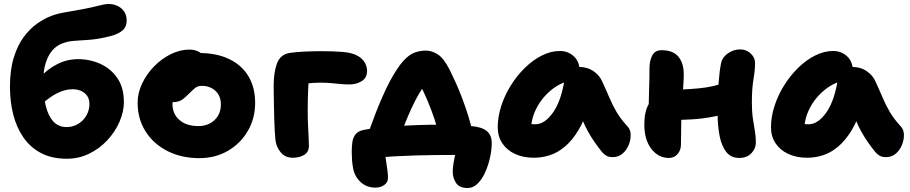

<svg xmlns="http://www.w3.org/2000/svg" viewBox="-20 -782 4570 964"><path d="M316 15Q240 15 186 -13.5Q132 -42 97.5 -92Q63 -142 46.5 -207Q30 -272 30 -346Q30 -431 49 -492.5Q68 -554 99 -596Q130 -638 166.5 -663.5Q203 -689 237 -702Q268 -714 311.5 -721Q355 -728 396 -736Q443 -745 475 -753.5Q507 -762 527 -762Q548 -762 568.5 -753Q589 -744 602.5 -725.5Q616 -707 616 -678Q616 -647 595 -629Q574 -611 536 -601Q477 -586 433 -582.5Q389 -579 354 -577Q319 -575 288 -562Q263 -552 242.5 -528.5Q222 -505 209.5 -466Q197 -427 197 -372Q197 -305 209 -253.5Q221 -202 247 -173Q273 -144 314 -144Q339 -144 360 -153.5Q381 -163 396.5 -179Q412 -195 420.5 -216Q429 -237 429 -260Q429 -285 417 -301.5Q405 -318 386 -326Q367 -334 346 -334Q306 -334 267 -314Q228 -294 196 -264L129 -307Q145 -353 181 -393.5Q217 -434 266.5 -459.5Q316 -485 372 -485Q432 -485 484.5 -461Q537 -437 569.5 -389.5Q602 -342 602 -270Q602 -221 580 -170.5Q558 -120 519 -78Q480 -36 428 -10.5Q376 15 316 15Z M981 12Q891 12 821 -23.5Q751 -59 711 -122Q671 -185 671 -266Q671 -315 693.5 -362.5Q716 -410 753.5 -448.5Q791 -487 837.5 -510Q884 -533 931 -533Q951 -533 968.5 -526.5Q986 -520 997 -506.5Q1008 -493 1008 -470Q1008 -430 991 -399Q974 -368 923 -352Q904 -346 886.5 -332Q869 -318 857.5 -298.5Q846 -279 846 -259Q846 -210 881 -179.5Q916 -149 976 -149Q1025 -149 1057 -179Q1089 -209 1089 -258Q1089 -300 1062 -325.5Q1035 -351 993 -351Q972 -351 958 -339Q944 -327 924 -307Q910 -293 898.5 -284.5Q887 -276 875 -272.5Q863 -269 847 -269Q828 -269 812.5 -284.5Q797 -300 797 -345Q797 -376 813 -406.5Q829 -437 855 -461.5Q881 -486 913 -501Q945 -516 977 -516Q1067 -516 1130.5 -485.5Q1194 -455 1227.5 -399Q1261 -343 1261 -266Q1261 -187 1224 -124Q1187 -61 1124 -24.5Q1061 12 981 12Z M1450 10Q1412 10 1389.5 -17Q1367 -44 1363 -79Q1361 -97 1359.5 -124Q1358 -151 1357 -183Q1356 -215 1355.5 -246.5Q1355 -278 1354.5 -305.5Q1354 -333 1354 -352Q1354 -418 1370.5 -463Q1387 -508 1433 -516Q1465 -521 1508 -523Q1551 -525 1597 -525Q1647 -525 1697.5 -521.5Q1748 -518 1777 -501Q1801 -487 1812 -467Q1823 -447 1823 -426Q1823 -391 1796 -374.5Q1769 -358 1735 -358Q1714 -358 1691.5 -360Q1669 -362 1644 -364.5Q1619 -367 1589 -367Q1549 -367 1517 -361.5Q1485 -356 1449 -348L1533 -415Q1529 -377 1527 -328.5Q1525 -280 1525 -226Q1525 -188 1526.5 -154.5Q1528 -121 1529.5 -94Q1531 -67 1531 -50Q1531 -19 1507.5 -4.5Q1484 10 1450 10Z M1828 -110Q1831 -118 1841 -146.5Q1851 -175 1866.5 -215Q1882 -255 1900.5 -297Q1919 -339 1938 -375Q1975 -443 2004.5 -475.5Q2034 -508 2061.5 -518Q2089 -528 2119 -528Q2148 -528 2178 -509Q2208 -490 2238 -431Q2252 -403 2268.5 -366.5Q2285 -330 2301 -287.5Q2317 -245 2331 -200.5Q2345 -156 2354 -113L2188 -87Q2178 -135 2161.5 -184Q2145 -233 2126.5 -276.5Q2108 -320 2091.5 -352Q2075 -384 2065 -398L2147 -385Q2119 -366 2096 -331Q2073 -296 2045 -236Q2027 -197 2012.5 -160Q1998 -123 1987.5 -94.5Q1977 -66 1972 -52ZM2328 162Q2287 162 2270 137Q2253 112 2253 78Q2253 60 2257.5 35.5Q2262 11 2266.5 -13Q2271 -37 2271 -55L2378 -2Q2363 -2 2334 -3Q2305 -4 2255 -4Q2213 -4 2164 -3.5Q2115 -3 2065 -1.5Q2015 0 1969 2.5Q1923 5 1886.5 8.5Q1850 12 1827 17L1908 -55Q1908 -45 1911 -23.5Q1914 -2 1918 23Q1922 48 1925 71.5Q1928 95 1928 110Q1928 134 1909 147Q1890 160 1865 160Q1821 160 1791 132.5Q1761 105 1753 64Q1749 43 1747.5 22Q1746 1 1746 -20Q1746 -44 1749 -67Q1752 -90 1764 -106.5Q1776 -123 1803 -129Q1830 -135 1873 -140Q1916 -145 1968.5 -148.5Q2021 -152 2077 -154Q2133 -156 2185 -156Q2202 -156 2228 -155.5Q2254 -155 2284.5 -153.5Q2315 -152 2345 -149Q2398 -145 2423.5 -124.5Q2449 -104 2449 -63Q2449 -31 2440.5 8Q2432 47 2416.5 82Q2401 117 2378.5 139.5Q2356 162 2328 162Z M2661 10Q2607 10 2566 -9Q2525 -28 2502 -62.5Q2479 -97 2479 -143Q2479 -195 2496.5 -249.5Q2514 -304 2545 -353.5Q2576 -403 2616 -442Q2656 -481 2701 -503.5Q2746 -526 2791 -526Q2833 -526 2862 -498.5Q2891 -471 2891 -420Q2891 -403 2881.5 -393.5Q2872 -384 2859 -381Q2797 -370 2749 -331Q2701 -292 2673.5 -238.5Q2646 -185 2646 -127Q2646 -113 2648 -101.5Q2650 -90 2655 -73L2581 -187Q2606 -170 2625 -164Q2644 -158 2668 -158Q2715 -158 2757 -217.5Q2799 -277 2816 -392Q2820 -418 2840.5 -432Q2861 -446 2886 -446Q2929 -446 2960 -424.5Q2991 -403 3004 -372Q3024 -329 3039.5 -292Q3055 -255 3075.5 -220Q3096 -185 3131 -147Q3146 -131 3146.5 -105.5Q3147 -80 3136.5 -54Q3126 -28 3105.5 -10.5Q3085 7 3056 7Q3037 7 3025 0Q3013 -7 3005 -16Q2983 -43 2966 -67.5Q2949 -92 2934 -118.5Q2919 -145 2905.5 -177Q2892 -209 2877 -249L2937 -255Q2915 -179 2884 -128Q2853 -77 2817 -46.5Q2781 -16 2741.5 -3Q2702 10 2661 10Z M3339 11Q3285 11 3250 -35Q3215 -81 3215 -157Q3215 -222 3237.5 -260Q3260 -298 3280 -313Q3291 -322 3304.5 -326.5Q3318 -331 3332 -331Q3405 -331 3484 -338Q3563 -345 3627 -370L3679 -233Q3629 -210 3570.5 -198Q3512 -186 3451 -182.5Q3390 -179 3332 -179L3237 -212Q3237 -271 3239 -330Q3241 -389 3241 -441Q3241 -476 3254.5 -503Q3268 -530 3302 -530Q3359 -530 3386 -497.5Q3413 -465 3413 -409Q3413 -385 3411 -356Q3409 -327 3407 -297Q3405 -267 3403 -240.5Q3401 -214 3401 -196Q3401 -168 3400 -137Q3399 -106 3399 -57Q3399 -28 3382 -8.5Q3365 11 3339 11ZM3692 11Q3650 11 3626.5 -19Q3603 -49 3593 -99.5Q3583 -150 3583 -211Q3583 -307 3588 -368Q3593 -429 3600 -463Q3606 -494 3634.5 -514Q3663 -534 3697 -534Q3727 -534 3749 -513.5Q3771 -493 3771 -466Q3771 -430 3763 -383.5Q3755 -337 3755 -268Q3755 -222 3760 -187.5Q3765 -153 3770 -125Q3775 -97 3775 -67Q3775 -36 3752.5 -12.5Q3730 11 3692 11Z M4033 10Q3979 10 3938 -9Q3897 -28 3874 -62.5Q3851 -97 3851 -143Q3851 -195 3868.5 -249.5Q3886 -304 3917 -353.5Q3948 -403 3988 -442Q4028 -481 4073 -503.5Q4118 -526 4163 -526Q4205 -526 4234 -498.5Q4263 -471 4263 -420Q4263 -403 4253.5 -393.5Q4244 -384 4231 -381Q4169 -370 4121 -331Q4073 -292 4045.5 -238.5Q4018 -185 4018 -127Q4018 -113 4020 -101.5Q4022 -90 4027 -73L3953 -187Q3978 -170 3997 -164Q4016 -158 4040 -158Q4087 -158 4129 -217.5Q4171 -277 4188 -392Q4192 -418 4212.5 -432Q4233 -446 4258 -446Q4301 -446 4332 -424.5Q4363 -403 4376 -372Q4396 -329 4411.5 -292Q4427 -255 4447.5 -220Q4468 -185 4503 -147Q4518 -131 4518.5 -105.5Q4519 -80 4508.5 -54Q4498 -28 4477.5 -10.5Q4457 7 4428 7Q4409 7 4397 0Q4385 -7 4377 -16Q4355 -43 4338 -67.5Q4321 -92 4306 -118.5Q4291 -145 4277.5 -177Q4264 -209 4249 -249L4309 -255Q4287 -179 4256 -128Q4225 -77 4189 -46.5Q4153 -16 4113.5 -3Q4074 10 4033 10Z"/></svg>

Font: Shantell Sans ExtraBold
Style: Regular
Weight: 800
Designer: Stephen Nixon, Anya Danilova, Shantell Martin
Foundry: Arrow Type
Version: Version 1.011;[c5ecc13dd]